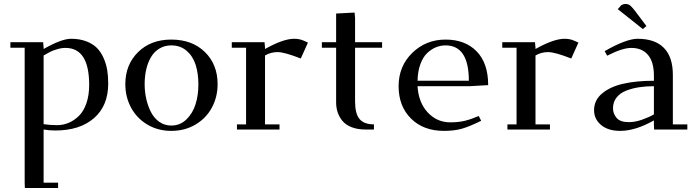

<svg xmlns="http://www.w3.org/2000/svg" viewBox="-20 -651 3495 965"><path d="M32.2 -411.1V-439H196.8L199.2 -411.1V-404.8Q289.6 -456.1 336.9 -456.1Q380.9 -456.1 414.3 -443.1Q447.8 -430.2 468 -409.2Q488.3 -388.2 501.2 -358.2Q514.2 -328.1 519 -297.6Q523.9 -267.1 523.9 -231Q523.9 -119.6 452.6 -57.4Q381.3 4.9 257.8 4.9Q229 4.9 199.2 0V267.1H272V293.9H105L104 267.1V-411.1ZM199.2 -26.9Q232.9 -22 267.1 -22Q297.4 -22 325.2 -33.7Q353 -45.4 376.7 -68.6Q400.4 -91.8 414.3 -132.1Q428.2 -172.4 428.2 -224.1Q428.2 -410.2 309.1 -410.2Q288.1 -410.2 266.1 -403.3Q244.1 -396.5 231.4 -390.1Q218.8 -383.8 199.2 -372.1Z M609.9 -228Q609.9 -325.7 673.8 -388.9Q737.8 -452.1 840.8 -452.1Q945.8 -452.1 1009.8 -389.6Q1073.7 -327.1 1073.7 -228Q1073.7 -163.6 1044.9 -110.1Q1016.1 -56.6 962.4 -24.9Q908.7 6.8 840.8 6.8Q773.4 6.8 720.2 -25.1Q667 -57.1 638.4 -110.6Q609.9 -164.1 609.9 -228ZM707 -228Q707 -189.5 715.3 -153.1Q723.6 -116.7 739.3 -86.7Q754.9 -56.6 781.2 -38.3Q807.6 -20 840.8 -20Q885.7 -20 917.5 -51.3Q949.2 -82.5 963.1 -127.9Q977.1 -173.3 977.1 -226.1Q977.1 -282.2 963.1 -325.7Q949.2 -369.1 917.7 -396Q886.2 -422.9 840.8 -422.9Q807.6 -422.9 781.5 -407.2Q755.4 -391.6 739.3 -364.5Q723.1 -337.4 715.1 -302.7Q707 -268.1 707 -228Z M1145 -411.1V-439H1309.6L1312 -411.1V-404.8Q1403.8 -456.1 1458 -456.1Q1485.4 -456.1 1505.9 -446.8L1527.8 -437L1491.7 -356.9Q1409.7 -389.2 1375 -389.2Q1340.8 -389.2 1312 -372.1V-25.9H1384.8V0H1170.9V-25.9H1216.8V-411.1Z M1597.7 -411.1V-439H1669.4V-583L1762.2 -587.9L1764.6 -561V-439H1900.4V-411.1H1764.6V-141.1Q1764.6 -79.6 1787.1 -52.7Q1809.6 -25.9 1859.4 -25.9V0H1817.4Q1776.4 0 1746.6 -12Q1716.8 -23.9 1700.4 -44.2Q1684.1 -64.5 1676.8 -87.4Q1669.4 -110.4 1669.4 -136.2V-411.1Z M2219.2 -452.1Q2317.9 -452.1 2375.7 -392.8Q2433.6 -333.5 2433.6 -223.1L2340.3 -217.8H2078.6Q2083.5 -135.3 2129.9 -85.7Q2176.3 -36.1 2243.2 -36.1Q2284.2 -36.1 2316.4 -43.9Q2348.6 -51.8 2386.2 -67.9L2398.4 -43.9Q2339.8 -15.1 2301.8 -4.2Q2263.7 6.8 2211.4 6.8Q2107.9 6.8 2045.7 -55.2Q1983.4 -117.2 1983.4 -217.8Q1983.4 -318.4 2052.2 -385.3Q2121.1 -452.1 2219.2 -452.1ZM2078.6 -245.1H2336.4Q2336.4 -422.9 2219.2 -422.9Q2194.3 -422.9 2170.9 -413.3Q2147.5 -403.8 2126.7 -384Q2106 -364.3 2092.8 -328.4Q2079.6 -292.5 2078.6 -245.1Z M2504.4 -411.1V-439H2668.9L2671.4 -411.1V-404.8Q2763.2 -456.1 2817.4 -456.1Q2844.7 -456.1 2865.2 -446.8L2887.2 -437L2851.1 -356.9Q2769 -389.2 2734.4 -389.2Q2700.2 -389.2 2671.4 -372.1V-25.9H2744.1V0H2530.3V-25.9H2576.2V-411.1Z M2965.8 -97.2Q2965.8 -147.5 3006.3 -181.4Q3046.9 -215.3 3112.8 -230.2Q3178.7 -245.1 3266.6 -245.1V-270Q3266.6 -339.8 3236.8 -375Q3207 -410.2 3152.8 -410.2Q3107.9 -410.2 3031.7 -371.1L3019 -394Q3127.9 -456.1 3184.6 -456.1Q3272 -456.1 3316.9 -410.2Q3361.8 -364.3 3361.8 -274.9V-25.9H3434.6V0H3267.6L3266.6 -23.9V-45.9Q3173.8 6.8 3096.7 6.8Q3036.6 6.8 3001.2 -22.7Q2965.8 -52.2 2965.8 -97.2ZM3061 -106.9Q3061 -79.6 3079.1 -58.3Q3097.2 -37.1 3140.6 -37.1Q3172.4 -37.1 3207.5 -49.6Q3242.7 -62 3266.6 -76.2V-217.8Q3227.1 -217.8 3192.9 -212.6Q3158.7 -207.5 3127.7 -195.6Q3096.7 -183.6 3078.9 -160.9Q3061 -138.2 3061 -106.9ZM3085 -605 3101.6 -624Q3111.8 -630.9 3124 -630.9Q3137.7 -630.9 3146.2 -624.3Q3154.8 -617.7 3170.9 -597.2L3229 -520L3210.9 -504.9Z"/></svg>

Font: Dehuti
Style: Bold
Weight: 700
Version: Version 1.2